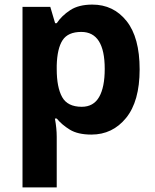

<svg xmlns="http://www.w3.org/2000/svg" viewBox="-20 -576 673 836"><path d="M382 -556Q474 -556 531 -484.5Q588 -413 588 -274Q588 -135 529 -62.5Q470 10 378 10Q319 10 284 -11.5Q249 -33 227 -60H219Q227 -18 227 20V240H78V-546H199L220 -475H227Q249 -508 286 -532Q323 -556 382 -556ZM334 -437Q276 -437 252.5 -401Q229 -365 227 -291V-275Q227 -196 250.5 -153.5Q274 -111 336 -111Q387 -111 411.5 -153.5Q436 -196 436 -276Q436 -437 334 -437Z"/></svg>

Font: Noto Sans Vithkuqi
Style: Bold
Weight: 700
Version: Version 1.001; ttfautohint (v1.8.4.7-5d5b)